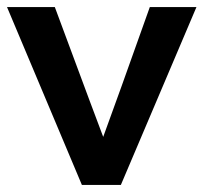

<svg xmlns="http://www.w3.org/2000/svg" viewBox="-31 -521 601 541"><path d="M199.7 0 -11.2 -501H123.5Q188.5 -326.2 222.4 -234.9Q256.3 -143.6 259.8 -135.3Q279.3 -188 311.8 -278.8Q344.2 -369.6 391.1 -501H522.5L309.6 0Z"/></svg>

Font: Ride
Style: Bold
Weight: 700
Version: Version 3.000